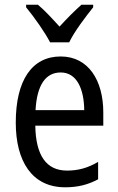

<svg xmlns="http://www.w3.org/2000/svg" viewBox="-20 -786 502 816"><path d="M193 -606H274C296 -652 344 -715 376 -755V-766H326C292 -735 268 -711 233 -673C202 -707 169 -743 141 -766H91V-755C127 -711 170 -650 193 -606ZM238 -546C116 -546 47 -445 47 -265C47 -102 115 10 257 10C311 10 354 -1 397 -24V-98C353 -72 312 -61 265 -61C177 -61 132 -125 130 -252H419V-308C419 -444 356 -546 238 -546ZM238 -478C307 -478 337 -407 338 -318H131C137 -425 174 -478 238 -478Z"/></svg>

Font: Noto Sans Sinhala Condensed
Style: Regular
Weight: 400
Width: 3
Designer: Jelle Bosma - Monotype Design Team
Foundry: Monotype Imaging Inc.
Version: Version 2.006